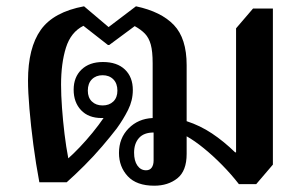

<svg xmlns="http://www.w3.org/2000/svg" viewBox="-20 -579 973 610"><path d="M470 11Q414 11 386 -19Q358 -49 358 -93Q358 -140 388.5 -171Q419 -202 465 -204V-378Q465 -416 459 -437.5Q453 -459 440.5 -472Q428 -485 408 -496L327 -436H323L245 -497Q205 -477 189.5 -427.5Q174 -378 174 -310Q174 -277 177 -236Q180 -195 185 -153.5Q190 -112 197 -76Q213 -90 233.5 -111.5Q254 -133 274 -157.5Q294 -182 309 -204Q306 -204 303 -204Q261 -204 237.5 -229Q214 -254 214 -294Q214 -334 239 -358Q264 -382 307 -382Q352 -382 377 -358Q402 -334 402 -293Q402 -260 387 -230Q372 -200 351 -171Q331 -145 304.5 -114Q278 -83 248.5 -53.5Q219 -24 192 0H105Q94 -58 86 -119Q78 -180 73.5 -233.5Q69 -287 69 -323Q69 -427 109.5 -484Q150 -541 247 -559L325 -493L412 -559Q492 -542 532.5 -499.5Q573 -457 573 -372V-194Q616 -180 653.5 -155Q691 -130 727 -95H730V-489L784 -552H847V-56L794 6H739Q715 -25 686 -54.5Q657 -84 627.5 -108Q598 -132 573 -146V-90Q573 -36 543.5 -12.5Q514 11 470 11ZM306 -244Q327 -244 340 -256.5Q353 -269 353 -291Q353 -314 340 -327Q327 -340 306 -340Q285 -340 272 -327Q259 -314 259 -291Q259 -269 272 -256.5Q285 -244 306 -244ZM444 -38Q456 -38 462 -46.5Q468 -55 468 -69V-158Q437 -158 421.5 -140.5Q406 -123 406 -94Q406 -68 416.5 -53Q427 -38 444 -38Z"/></svg>

Font: Noto Serif Thai SemiBold
Style: Regular
Weight: 600
Designer: Monotype Design Team
Foundry: Monotype Imaging Inc.
Version: Version 2.001; ttfautohint (v1.8.4.7-5d5b)